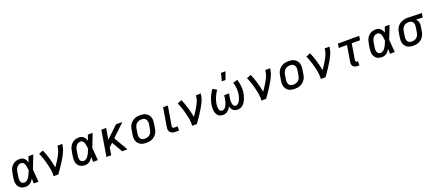

<svg xmlns="http://www.w3.org/2000/svg" viewBox="97 -2197 8217 3646"><g transform="rotate(-20 4206.0 -374.0)"><path d="M220 8Q190 8 162 1.5Q134 -5 111 -21Q88 -37 73 -61Q58 -85 51.5 -113Q45 -141 45.5 -171Q46 -201 51 -231L68 -331Q72 -357 80 -382Q88 -407 102.5 -430.5Q117 -454 137 -473.5Q157 -493 181.5 -505.5Q206 -518 232.5 -523Q259 -528 284 -528Q310 -528 334 -519.5Q358 -511 375.5 -494Q393 -477 405 -455.5Q417 -434 425 -411Q433 -438 442.5 -465.5Q452 -493 462 -520H559Q532 -453 506.5 -385.5Q481 -318 454 -252Q460 -189 464.5 -126Q469 -63 475 0H378Q378 -24 377.5 -48.5Q377 -73 377 -98Q363 -77 347 -57.5Q331 -38 311 -23Q291 -8 267 0Q243 8 220 8ZM220 -76Q240 -76 260 -87Q280 -98 294 -114.5Q308 -131 319.5 -149.5Q331 -168 340 -187Q349 -206 357 -225.5Q365 -245 374 -265Q372 -284 370 -302.5Q368 -321 365 -339Q362 -357 357 -375Q352 -393 343 -408Q334 -423 318.5 -433.5Q303 -444 284 -444Q269 -444 253.5 -440Q238 -436 224 -427Q210 -418 199.5 -405Q189 -392 181.5 -377.5Q174 -363 169.5 -348Q165 -333 162 -317L146 -217Q143 -201 142 -185Q141 -169 143 -153.5Q145 -138 150 -123.5Q155 -109 165 -98Q175 -87 189.5 -81.5Q204 -76 220 -76Z M779 0Q784 -33 782 -66Q780 -99 775 -130.5Q770 -162 763 -193Q756 -224 748.5 -255Q741 -286 732 -316.5Q723 -347 713 -376.5Q703 -406 692 -435.5Q681 -465 668 -493L755 -528Q776 -483 792 -436.5Q808 -390 822.5 -342Q837 -294 848.5 -245.5Q860 -197 869 -146Q886 -172 903.5 -197.5Q921 -223 937 -249Q953 -275 969 -301.5Q985 -328 998.5 -355.5Q1012 -383 1023 -411Q1034 -439 1039 -468L1048 -520H1145L1136 -468Q1131 -436 1119 -405Q1107 -374 1092.5 -344Q1078 -314 1061.5 -284.5Q1045 -255 1027 -226Q1009 -197 991 -168.5Q973 -140 953.5 -111.5Q934 -83 914.5 -55.5Q895 -28 875 0Z M1420 8Q1390 8 1362 1.5Q1334 -5 1311 -21Q1288 -37 1273 -61Q1258 -85 1251.5 -113Q1245 -141 1245.5 -171Q1246 -201 1251 -231L1268 -331Q1272 -357 1280 -382Q1288 -407 1302.5 -430.5Q1317 -454 1337 -473.5Q1357 -493 1381.5 -505.5Q1406 -518 1432.5 -523Q1459 -528 1484 -528Q1510 -528 1534 -519.5Q1558 -511 1575.5 -494Q1593 -477 1605 -455.5Q1617 -434 1625 -411Q1633 -438 1642.5 -465.5Q1652 -493 1662 -520H1759Q1732 -453 1706.5 -385.5Q1681 -318 1654 -252Q1660 -189 1664.5 -126Q1669 -63 1675 0H1578Q1578 -24 1577.5 -48.5Q1577 -73 1577 -98Q1563 -77 1547 -57.5Q1531 -38 1511 -23Q1491 -8 1467 0Q1443 8 1420 8ZM1420 -76Q1440 -76 1460 -87Q1480 -98 1494 -114.5Q1508 -131 1519.5 -149.5Q1531 -168 1540 -187Q1549 -206 1557 -225.5Q1565 -245 1574 -265Q1572 -284 1570 -302.5Q1568 -321 1565 -339Q1562 -357 1557 -375Q1552 -393 1543 -408Q1534 -423 1518.5 -433.5Q1503 -444 1484 -444Q1469 -444 1453.5 -440Q1438 -436 1424 -427Q1410 -418 1399.5 -405Q1389 -392 1381.5 -377.5Q1374 -363 1369.5 -348Q1365 -333 1362 -317L1346 -217Q1343 -201 1342 -185Q1341 -169 1343 -153.5Q1345 -138 1350 -123.5Q1355 -109 1365 -98Q1375 -87 1389.5 -81.5Q1404 -76 1420 -76Z M2166 0 2041 -217 1969 -149 1945 0H1848L1934 -520H2031L1993 -294L2230 -520H2359L2109 -282L2273 0Z M2655 8Q2623 8 2592.5 2.5Q2562 -3 2536 -18Q2510 -33 2491.5 -56Q2473 -79 2463.5 -107.5Q2454 -136 2454 -167.5Q2454 -199 2459 -231L2476 -331Q2480 -358 2490 -385Q2500 -412 2517.5 -436Q2535 -460 2558.5 -478.5Q2582 -497 2609 -508.5Q2636 -520 2663.5 -524Q2691 -528 2718 -528Q2750 -528 2780.5 -522.5Q2811 -517 2837 -502Q2863 -487 2882 -464Q2901 -441 2910 -412.5Q2919 -384 2919.5 -352.5Q2920 -321 2915 -289L2898 -189Q2894 -162 2884 -135Q2874 -108 2856.5 -84Q2839 -60 2815.5 -41.5Q2792 -23 2765 -11.5Q2738 0 2710 4Q2682 8 2655 8ZM2655 -76Q2672 -76 2689.5 -79Q2707 -82 2723.5 -89.5Q2740 -97 2754.5 -109Q2769 -121 2779 -136.5Q2789 -152 2795 -169Q2801 -186 2803 -203L2820 -303Q2823 -321 2823.5 -338.5Q2824 -356 2819.5 -372.5Q2815 -389 2806.5 -403Q2798 -417 2784 -426.5Q2770 -436 2753 -440Q2736 -444 2718 -444Q2701 -444 2683.5 -441Q2666 -438 2650 -430.5Q2634 -423 2619.5 -411Q2605 -399 2595 -383.5Q2585 -368 2579 -351Q2573 -334 2570 -317L2554 -217Q2551 -199 2550.5 -181.5Q2550 -164 2554 -147.5Q2558 -131 2567 -117Q2576 -103 2590 -93.5Q2604 -84 2620.5 -80Q2637 -76 2655 -76Z M3316 0H3243Q3223 0 3204 -3.5Q3185 -7 3168.5 -15.5Q3152 -24 3140 -38.5Q3128 -53 3122 -70.5Q3116 -88 3116.5 -108Q3117 -128 3120 -147L3182 -520H3278L3214 -134Q3212 -125 3212 -116Q3212 -107 3215.5 -99.5Q3219 -92 3226.5 -88Q3234 -84 3243 -84H3316Z M3579 0Q3584 -33 3582 -66Q3580 -99 3575 -130.5Q3570 -162 3563 -193Q3556 -224 3548.5 -255Q3541 -286 3532 -316.5Q3523 -347 3513 -376.5Q3503 -406 3492 -435.5Q3481 -465 3468 -493L3555 -528Q3576 -483 3592 -436.5Q3608 -390 3622.5 -342Q3637 -294 3648.5 -245.5Q3660 -197 3669 -146Q3686 -172 3703.5 -197.5Q3721 -223 3737 -249Q3753 -275 3769 -301.5Q3785 -328 3798.5 -355.5Q3812 -383 3823 -411Q3834 -439 3839 -468L3848 -520H3945L3936 -468Q3931 -436 3919 -405Q3907 -374 3892.5 -344Q3878 -314 3861.5 -284.5Q3845 -255 3827 -226Q3809 -197 3791 -168.5Q3773 -140 3753.5 -111.5Q3734 -83 3714.5 -55.5Q3695 -28 3675 0Z M4205 8Q4176 8 4149 -1.5Q4122 -11 4103 -31Q4084 -51 4073.5 -77Q4063 -103 4059 -131.5Q4055 -160 4056 -189.5Q4057 -219 4062 -249Q4074 -321 4104.5 -392Q4135 -463 4179 -528L4260 -482Q4222 -425 4194.5 -362.5Q4167 -300 4157 -237Q4154 -220 4153 -203Q4152 -186 4152.5 -169.5Q4153 -153 4156 -137Q4159 -121 4166.5 -107Q4174 -93 4187.5 -84.5Q4201 -76 4218 -76Q4236 -76 4254.5 -87Q4273 -98 4285 -114Q4297 -130 4305.5 -148Q4314 -166 4320.5 -184.5Q4327 -203 4331.5 -222Q4336 -241 4339 -260L4352 -338H4448L4435 -260Q4432 -246 4430.5 -232Q4429 -218 4428 -204Q4427 -190 4428 -176Q4429 -162 4430.5 -149Q4432 -136 4436 -123Q4440 -110 4447 -99Q4454 -88 4466 -82Q4478 -76 4492 -76Q4511 -76 4528.5 -87.5Q4546 -99 4558 -115Q4570 -131 4578.5 -149Q4587 -167 4593.5 -185.5Q4600 -204 4605 -223Q4610 -242 4613 -261Q4623 -323 4617 -384Q4611 -445 4593 -501L4683 -528Q4705 -463 4712.5 -391.5Q4720 -320 4708 -247Q4703 -219 4695 -191Q4687 -163 4676 -136Q4665 -109 4649 -83Q4633 -57 4611 -36Q4589 -15 4560.5 -3.5Q4532 8 4504 8Q4478 8 4453.5 1Q4429 -6 4410.5 -21.5Q4392 -37 4380.5 -59Q4369 -81 4363 -105Q4351 -82 4335 -61Q4319 -40 4299 -24Q4279 -8 4254 0Q4229 8 4205 8ZM4399 -600 4437 -756H4529L4473 -600Z M4979 0Q4984 -33 4982 -66Q4980 -99 4975 -130.5Q4970 -162 4963 -193Q4956 -224 4948.5 -255Q4941 -286 4932 -316.5Q4923 -347 4913 -376.5Q4903 -406 4892 -435.5Q4881 -465 4868 -493L4955 -528Q4976 -483 4992 -436.5Q5008 -390 5022.5 -342Q5037 -294 5048.5 -245.5Q5060 -197 5069 -146Q5086 -172 5103.5 -197.5Q5121 -223 5137 -249Q5153 -275 5169 -301.5Q5185 -328 5198.5 -355.5Q5212 -383 5223 -411Q5234 -439 5239 -468L5248 -520H5345L5336 -468Q5331 -436 5319 -405Q5307 -374 5292.5 -344Q5278 -314 5261.5 -284.5Q5245 -255 5227 -226Q5209 -197 5191 -168.5Q5173 -140 5153.5 -111.5Q5134 -83 5114.5 -55.5Q5095 -28 5075 0Z M5655 8Q5623 8 5592.5 2.5Q5562 -3 5536 -18Q5510 -33 5491.5 -56Q5473 -79 5463.5 -107.5Q5454 -136 5454 -167.5Q5454 -199 5459 -231L5476 -331Q5480 -358 5490 -385Q5500 -412 5517.5 -436Q5535 -460 5558.5 -478.5Q5582 -497 5609 -508.5Q5636 -520 5663.5 -524Q5691 -528 5718 -528Q5750 -528 5780.5 -522.5Q5811 -517 5837 -502Q5863 -487 5882 -464Q5901 -441 5910 -412.5Q5919 -384 5919.5 -352.5Q5920 -321 5915 -289L5898 -189Q5894 -162 5884 -135Q5874 -108 5856.5 -84Q5839 -60 5815.5 -41.5Q5792 -23 5765 -11.5Q5738 0 5710 4Q5682 8 5655 8ZM5655 -76Q5672 -76 5689.5 -79Q5707 -82 5723.5 -89.5Q5740 -97 5754.5 -109Q5769 -121 5779 -136.5Q5789 -152 5795 -169Q5801 -186 5803 -203L5820 -303Q5823 -321 5823.5 -338.5Q5824 -356 5819.5 -372.5Q5815 -389 5806.5 -403Q5798 -417 5784 -426.5Q5770 -436 5753 -440Q5736 -444 5718 -444Q5701 -444 5683.5 -441Q5666 -438 5650 -430.5Q5634 -423 5619.5 -411Q5605 -399 5595 -383.5Q5585 -368 5579 -351Q5573 -334 5570 -317L5554 -217Q5551 -199 5550.5 -181.5Q5550 -164 5554 -147.5Q5558 -131 5567 -117Q5576 -103 5590 -93.5Q5604 -84 5620.5 -80Q5637 -76 5655 -76Z M6179 0Q6184 -33 6182 -66Q6180 -99 6175 -130.5Q6170 -162 6163 -193Q6156 -224 6148.5 -255Q6141 -286 6132 -316.5Q6123 -347 6113 -376.5Q6103 -406 6092 -435.5Q6081 -465 6068 -493L6155 -528Q6176 -483 6192 -436.5Q6208 -390 6222.5 -342Q6237 -294 6248.5 -245.5Q6260 -197 6269 -146Q6286 -172 6303.5 -197.5Q6321 -223 6337 -249Q6353 -275 6369 -301.5Q6385 -328 6398.5 -355.5Q6412 -383 6423 -411Q6434 -439 6439 -468L6448 -520H6545L6536 -468Q6531 -436 6519 -405Q6507 -374 6492.5 -344Q6478 -314 6461.5 -284.5Q6445 -255 6427 -226Q6409 -197 6391 -168.5Q6373 -140 6353.5 -111.5Q6334 -83 6314.5 -55.5Q6295 -28 6275 0Z M6958 8H6926Q6909 8 6892.5 5.5Q6876 3 6861.5 -3.5Q6847 -10 6836 -21Q6825 -32 6819 -46.5Q6813 -61 6812 -77.5Q6811 -94 6814 -111L6868 -436H6701L6715 -520H7145L7131 -436H6964L6910 -111Q6909 -104 6910.5 -97Q6912 -90 6916 -85Q6920 -80 6926.5 -78Q6933 -76 6940 -76H6958Z M7420 8Q7390 8 7362 1.5Q7334 -5 7311 -21Q7288 -37 7273 -61Q7258 -85 7251.5 -113Q7245 -141 7245.5 -171Q7246 -201 7251 -231L7268 -331Q7272 -357 7280 -382Q7288 -407 7302.5 -430.5Q7317 -454 7337 -473.5Q7357 -493 7381.5 -505.5Q7406 -518 7432.5 -523Q7459 -528 7484 -528Q7510 -528 7534 -519.5Q7558 -511 7575.5 -494Q7593 -477 7605 -455.5Q7617 -434 7625 -411Q7633 -438 7642.5 -465.5Q7652 -493 7662 -520H7759Q7732 -453 7706.5 -385.5Q7681 -318 7654 -252Q7660 -189 7664.5 -126Q7669 -63 7675 0H7578Q7578 -24 7577.5 -48.5Q7577 -73 7577 -98Q7563 -77 7547 -57.5Q7531 -38 7511 -23Q7491 -8 7467 0Q7443 8 7420 8ZM7420 -76Q7440 -76 7460 -87Q7480 -98 7494 -114.5Q7508 -131 7519.5 -149.5Q7531 -168 7540 -187Q7549 -206 7557 -225.5Q7565 -245 7574 -265Q7572 -284 7570 -302.5Q7568 -321 7565 -339Q7562 -357 7557 -375Q7552 -393 7543 -408Q7534 -423 7518.5 -433.5Q7503 -444 7484 -444Q7469 -444 7453.5 -440Q7438 -436 7424 -427Q7410 -418 7399.5 -405Q7389 -392 7381.5 -377.5Q7374 -363 7369.5 -348Q7365 -333 7362 -317L7346 -217Q7343 -201 7342 -185Q7341 -169 7343 -153.5Q7345 -138 7350 -123.5Q7355 -109 7365 -98Q7375 -87 7389.5 -81.5Q7404 -76 7420 -76Z M8051 8Q8020 8 7989.5 2Q7959 -4 7933.5 -18.5Q7908 -33 7890 -56.5Q7872 -80 7863 -108.5Q7854 -137 7854 -168Q7854 -199 7859 -231L7876 -331Q7880 -358 7890 -384Q7900 -410 7916.5 -433.5Q7933 -457 7956.5 -475Q7980 -493 8006 -504.5Q8032 -516 8059.5 -522Q8087 -528 8113 -528H8131L8412 -520L8398 -436L8263 -440Q8277 -427 8288 -410Q8299 -393 8304.5 -373.5Q8310 -354 8310 -332.5Q8310 -311 8307 -289L8290 -189Q8286 -162 8276 -135.5Q8266 -109 8249.5 -85Q8233 -61 8210 -42.5Q8187 -24 8160.5 -12.5Q8134 -1 8106 3.5Q8078 8 8051 8ZM8051 -76Q8068 -76 8085 -79Q8102 -82 8118.5 -90Q8135 -98 8148.5 -110Q8162 -122 8171.5 -137.5Q8181 -153 8187 -169.5Q8193 -186 8195 -203L8212 -303Q8216 -328 8215 -352.5Q8214 -377 8203.5 -398Q8193 -419 8172.5 -430.5Q8152 -442 8127 -444H8108Q8092 -444 8075.5 -440Q8059 -436 8043.5 -428Q8028 -420 8015 -407.5Q8002 -395 7992.5 -380.5Q7983 -366 7978 -350Q7973 -334 7970 -317L7954 -217Q7951 -200 7950.5 -182.5Q7950 -165 7954 -148.5Q7958 -132 7966 -117.5Q7974 -103 7987.5 -93.5Q8001 -84 8017.5 -80Q8034 -76 8051 -76Z"/></g></svg>

Font: Iosevka Aile Medium Oblique
Style: Regular
Weight: 500
Italic angle: -9°
Designer: Belleve Invis
Foundry: Belleve Invis
Version: Version 31.1.0; ttfautohint (v1.8.4)